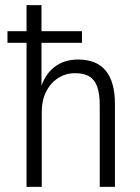

<svg xmlns="http://www.w3.org/2000/svg" viewBox="-20 -725 544 745"><path d="M83 0V-559H9V-604H83V-705H141V-604H298V-559H141V-379H137Q152 -434 190 -464Q228 -494 283 -494Q355 -494 390.5 -450.5Q426 -407 426 -321V0H367V-317Q367 -358 358 -386Q349 -414 328 -427.5Q307 -441 272 -441Q234 -441 204.5 -421.5Q175 -402 158.5 -368.5Q142 -335 142 -291V0Z"/></svg>

Font: Nunito Sans 10pt Condensed Light
Style: Regular
Weight: 300
Width: 3
Designer: Vernon Adams
Foundry: Vernon Adams
Version: Version 3.101;gftools[0.9.27]